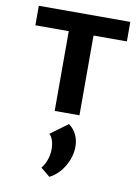

<svg xmlns="http://www.w3.org/2000/svg" viewBox="-87 -532 659 901"><g transform="rotate(10 242.0 -82.0)"><path d="M460 -380H301V0H183V-380H24V-473H460ZM308 148Q308 196 281.5 241.5Q255 287 212 309L168 273Q184 253 192 228.5Q200 204 200 180Q200 157 194 138.5Q188 120 177 110L260 49Q284 67 296 92.5Q308 118 308 148Z"/></g></svg>

Font: Ysabeau SC
Style: Bold
Weight: 700
Designer: Christian Thalmann (Catharsis Fonts)
Version: Version 0.003